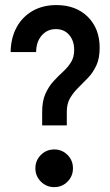

<svg xmlns="http://www.w3.org/2000/svg" viewBox="-20 -748 446 776"><path d="M150.4 -241.2V-295.4Q150.4 -339.8 163.6 -369.1Q176.8 -398.4 196 -419.4Q215.3 -440.4 234.6 -458Q253.9 -475.6 266.8 -496.1Q279.8 -516.6 279.8 -545.9Q279.8 -583.5 259.5 -606.9Q239.3 -630.4 205.6 -630.4Q171.4 -630.4 148.9 -605Q126.5 -579.6 126 -537.6H22.9Q23.9 -594.7 47.1 -637.5Q70.3 -680.2 111.8 -703.9Q153.3 -727.5 207.5 -727.5Q287.1 -727.5 335 -679.9Q382.8 -632.3 382.8 -554.7Q382.8 -512.7 369.6 -483.9Q356.4 -455.1 336.4 -434.1Q316.4 -413.1 296.6 -393.8Q276.9 -374.5 263.4 -351.8Q250 -329.1 250 -296.9V-241.2ZM199.2 8.3Q167.5 8.3 145.3 -13.9Q123 -36.1 123 -67.9Q123 -99.6 145.3 -121.8Q167.5 -144 199.2 -144Q231 -144 252.9 -121.8Q274.9 -99.6 274.9 -67.9Q274.9 -36.1 252.9 -13.9Q231 8.3 199.2 8.3Z"/></svg>

Font: Reddit Sans Condensed SemiBold
Style: Regular
Weight: 600
Designer: Stephen Hutchings
Foundry: Reddit
Version: Version 1.014